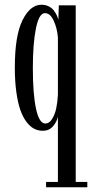

<svg xmlns="http://www.w3.org/2000/svg" viewBox="-20 -546 399 816"><path d="M175.8 250V227.1H226.1V-51.3Q222.7 -30.3 206.1 -10.3Q189.5 9.8 161.6 9.8Q142.1 9.8 125 1Q107.9 -7.8 92.5 -28.1Q77.1 -48.3 66.4 -78.9Q55.7 -109.4 49.3 -155.5Q43 -201.7 43 -259.3Q43 -394.5 75.7 -460.2Q108.4 -525.9 156.2 -525.9Q173.3 -525.9 187 -519Q200.7 -512.2 208.7 -501.5Q216.8 -490.7 221.2 -481Q225.6 -471.2 228 -461.9L230 -523.4H301.8V227.1H351.1V250ZM172.9 -21Q189 -21 201.2 -40Q213.4 -59.1 219 -85.7Q224.6 -112.3 226.1 -143.6V-387.2Q222.7 -426.8 208 -458.5Q193.4 -490.2 170.9 -490.2Q146 -490.2 132.8 -425.8Q119.6 -361.3 119.6 -256.8Q119.6 -146.5 133.1 -83.7Q146.5 -21 172.9 -21Z"/></svg>

Font: Imbue
Style: Regular
Weight: 400
Designer: Tyler Finck
Foundry: Etcetera Type Company
Version: Version 0.910